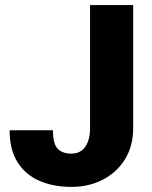

<svg xmlns="http://www.w3.org/2000/svg" viewBox="-20 -731 602 761"><path d="M336.9 -223.1V-710.9H507.8V-223.1Q507.8 -151.9 475.3 -99.6Q442.9 -47.4 387.5 -18.8Q332 9.8 263.2 9.8Q191.9 9.8 136.5 -14.2Q81.1 -38.1 49.6 -87.9Q18.1 -137.7 18.1 -214.8H189.9Q189.9 -160.6 208.7 -141.4Q227.5 -122.1 263.2 -122.1Q298.3 -122.1 317.6 -148.9Q336.9 -175.8 336.9 -223.1Z"/></svg>

Font: Vazirmatn RD UI FD Black
Style: Regular
Weight: 900
Designer: Saber Rastikerdar
Foundry: Saber Rastikerdar
Version: Version 33.003